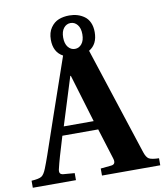

<svg xmlns="http://www.w3.org/2000/svg" viewBox="-122 -949 878 1025"><g transform="rotate(-10 317.5 -436.0)"><path d="M323.2 -690.9Q345.2 -690.9 360.1 -709.5Q375 -728 375 -761.2Q375 -794.4 360.1 -812.7Q345.2 -831.1 323.2 -831.1Q300.8 -831.1 285.9 -812.7Q271 -794.4 271 -761.2Q271 -728 285.9 -709.5Q300.8 -690.9 323.2 -690.9ZM191.9 -293.9H354L275.9 -553.2H272.9ZM-27.8 0V-38.1Q12.7 -40.5 26.9 -49.6Q41 -58.6 53.2 -89.8Q64 -116.7 78.4 -158Q92.8 -199.2 113 -258.8Q133.3 -318.4 146 -355L253.9 -667Q204.1 -693.8 204.1 -761.2Q204.1 -800.3 222.2 -826.2Q240.2 -852.1 265.9 -862.1Q291.5 -872.1 323.2 -872.1Q346.7 -872.1 366.9 -866Q387.2 -859.9 404.5 -847.4Q421.9 -835 431.9 -813Q441.9 -791 441.9 -761.2Q441.9 -695.3 395 -668L585 -85.9Q594.7 -55.7 609.1 -47.4Q623.5 -39.1 663.1 -38.1V0H347.2V-38.1L404.8 -43.9Q432.6 -46.4 421.9 -80.1L370.1 -246.1H175.8Q136.7 -119.1 127.9 -79.1Q123 -62.5 126.7 -53.5Q130.4 -44.4 146 -43L206.1 -38.1V0Z"/></g></svg>

Font: Linguistics Pro
Style: Bold
Weight: 700
Designer: Stefan Peev, Context Ltd
Foundry: Stefan Peev, Context Ltd
Version: Version 001.000